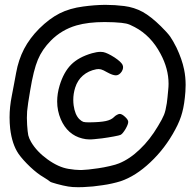

<svg xmlns="http://www.w3.org/2000/svg" viewBox="-20 -782 815 802"><path d="M323.7 -203.6Q262.2 -218.8 233.9 -283.7Q218.8 -319.3 218.8 -358.4Q218.8 -390.6 229 -424.8Q246.1 -481 277.3 -512.2Q308.6 -543.5 364.3 -559.6Q384.8 -565.4 399.9 -565.4Q406.2 -565.4 411.1 -564.5Q428.7 -561 458.5 -542Q484.9 -524.4 491.7 -511.7Q498 -498.5 488.3 -482.9Q478 -467.8 464.8 -467.3Q464.4 -467.3 463.9 -467.3Q450.7 -467.3 427.7 -480Q411.1 -489.7 401.9 -492.2Q392.6 -494.6 382.3 -492.7Q349.1 -486.3 326.2 -466.3Q303.7 -446.8 293.9 -415.5Q286.1 -390.6 286.1 -364.7Q286.1 -353.5 287.6 -341.8Q293 -303.2 311 -284.7Q320.8 -275.4 328.1 -272.9Q335.9 -270.5 355.5 -271Q399.4 -271.5 421.9 -276.4Q444.3 -281.2 455.6 -292.5Q460.9 -298.3 468.3 -302.2Q475.6 -306.2 480 -306.2Q489.3 -306.2 502.4 -293.9Q515.6 -281.7 515.6 -272.9Q515.6 -262.7 504.4 -243.2Q492.7 -223.6 483.9 -218.8Q479 -216.3 455.1 -211.9Q431.6 -207.5 406.2 -204.1Q388.7 -202.1 374 -200.7Q359.4 -199.2 352.1 -199.7Q346.7 -199.7 338.4 -200.7Q330.1 -202.1 323.7 -203.6ZM390.1 -79.1Q413.6 -82.5 439 -88.4Q464.4 -94.2 477.1 -99.6Q522 -117.7 564 -158.2Q606.4 -198.2 640.6 -256.3Q658.2 -285.2 665 -302.2Q671.9 -318.8 676.8 -351.1Q678.2 -361.8 679.7 -375.5Q681.2 -389.2 682.6 -406.2Q684.1 -419.4 684.1 -432.1Q684.1 -495.1 650.4 -557.6Q610.4 -633.3 542.5 -668.9Q521 -680.7 506.8 -683.6Q492.7 -687 455.6 -689Q435.5 -689.9 417 -689.9Q348.1 -689.9 299.3 -675.8Q237.3 -657.7 192.4 -612.3Q155.8 -575.2 138.2 -532.7Q120.1 -489.7 106 -403.8Q95.7 -344.2 93.3 -317.4Q92.3 -304.2 92.3 -289.6Q92.3 -275.4 93.3 -260.3Q95.2 -231 98.1 -216.8Q101.6 -203.1 109.9 -189Q133.3 -148.9 178.7 -116.2Q224.1 -83.5 265.6 -76.7Q294.4 -71.8 316.4 -71.8Q318.4 -71.8 320.3 -71.8Q344.2 -72.3 390.1 -79.1ZM265.1 -2.9Q244.1 -6.3 217.3 -13.7Q190.4 -21 188.5 -23.9Q187 -25.4 179.2 -30.8Q171.4 -36.1 161.6 -42Q136.7 -56.2 106 -85Q75.2 -114.3 57.6 -139.2Q30.3 -179.2 22.5 -244.6Q20 -268.1 20 -292Q20 -335.4 29.3 -381.8Q33.2 -402.3 38.6 -430.7Q43.9 -459 47.4 -478Q57.1 -532.2 80.6 -577.6Q104.5 -623 144 -662.6Q186.5 -704.6 229 -726.1Q271.5 -747.6 328.1 -754.9Q375 -761.2 416 -761.7Q418.9 -761.7 421.9 -761.7Q460 -761.7 499 -756.8Q540.5 -751.5 575.7 -732.4Q610.8 -712.9 651.9 -672.4Q678.2 -646.5 690.4 -629.9Q702.1 -613.3 717.3 -583Q740.2 -534.7 749 -491.7Q755.4 -460.9 755.4 -427.2Q755.4 -413.6 754.4 -398.9Q750.5 -346.2 741.2 -312.5Q732.4 -278.3 711.9 -240.7Q669.9 -162.1 607.9 -104Q546.4 -45.9 483.4 -24.9Q467.8 -20 448.2 -15.6Q429.2 -11.2 407.7 -8.3Q368.7 -2 328.6 -0.5Q316.9 0 306.6 0Q281.7 0 265.1 -2.9Z"/></svg>

Font: Casuwalt
Style: Regular
Weight: 400
Designer: Walter E Stewart
Version: 0.1